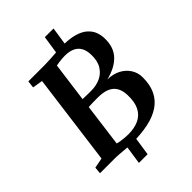

<svg xmlns="http://www.w3.org/2000/svg" viewBox="-284 -986 1234 1234"><g transform="rotate(-45 333.0 -369.5)"><path d="M285.5 9Q261.5 9 234.2 6.8Q207 4.5 180.8 2.2Q154.5 0 134 0H0L4 -46.5L73.5 -60L155.5 -682.5L86 -694L91.5 -743H242Q271.5 -743.5 297.5 -745.2Q323.5 -747 350.2 -748.8Q377 -750.5 407.5 -750.5Q474.5 -750.5 518 -737.5Q561.5 -724.5 586.8 -701.8Q612 -679 622.8 -650.8Q633.5 -622.5 634 -592Q636.5 -512 591.8 -463.2Q547 -414.5 459.5 -392.5Q511 -392 549.2 -371.5Q587.5 -351 608.8 -317Q630 -283 630 -242.5Q630.5 -174.5 607.5 -126.5Q584.5 -78.5 540 -48.5Q495.5 -18.5 431.5 -4.8Q367.5 9 285.5 9ZM334.5 -414.5Q380 -414.5 417.8 -431.5Q455.5 -448.5 478 -485Q500.5 -521.5 498.5 -580Q497.5 -617.5 483.5 -642.8Q469.5 -668 442.2 -681Q415 -694 373.5 -694Q364 -694 349.8 -693Q335.5 -692 320.5 -690Q305.5 -688 293.5 -685.5L257.5 -416Q278 -415.5 297 -415Q316 -414.5 334.5 -414.5ZM305 -47.5Q361.5 -47.5 401.5 -66.2Q441.5 -85 462 -125Q482.5 -165 480.5 -228.5Q479 -292 443.5 -323Q408 -354 332.5 -354Q303.5 -354 285.2 -353.5Q267 -353 249.5 -352L211 -59.5Q223.5 -55.5 240.8 -53Q258 -50.5 275.5 -49Q293 -47.5 305 -47.5ZM223.5 130 245.5 -19H325L302.5 130ZM345 -720 367.5 -869H446.5L424 -720Z"/></g></svg>

Font: Merriweather 20pt
Style: Bold Italic
Weight: 700
Italic angle: -7.8°
Version: Version 2.101